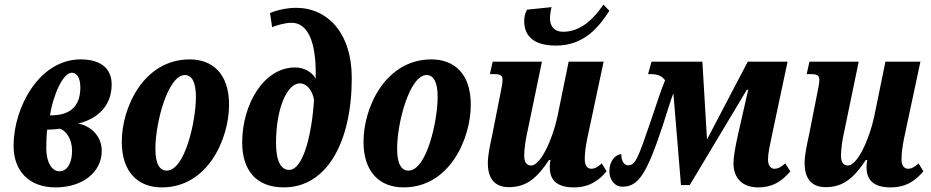

<svg xmlns="http://www.w3.org/2000/svg" viewBox="-20 -804 4042 834"><path d="M222 10C336 10 422 -54 422 -149C422 -215 371 -259 319 -267C412 -290 465 -351 465 -437C465 -505 420 -546 330 -546C151 -546 39 -338 39 -171C39 -61 106 10 222 10ZM197 -303C209 -382 251 -488 292 -488C311 -488 329 -470 329 -424C329 -328 268 -303 202 -303ZM238 -60C203 -60 181 -103 181 -160C181 -184 182 -217 185 -241C207 -241 219 -242 240 -245C269 -236 293 -198 293 -149C293 -101 275 -60 238 -60Z M683 10C884 10 975 -203 975 -349C975 -488 899 -546 804 -546C606 -546 509 -340 509 -188C509 -56 580 10 683 10ZM704 -63C674 -63 655 -91 655 -158C655 -273 710 -478 783 -478C812 -478 831 -450 831 -383C831 -280 784 -63 704 -63Z M1213 10C1400 10 1508 -187 1508 -465C1508 -663 1401 -770 1266 -770C1221 -770 1173 -757 1153 -747L1162 -686C1179 -693 1216 -705 1246 -705C1332 -705 1355 -586 1351 -462C1337 -491 1300 -511 1262 -511C1125 -511 1032 -350 1032 -185C1032 -68 1090 10 1213 10ZM1236 -66C1202 -66 1179 -101 1179 -182C1179 -336 1228 -442 1283 -442C1309 -442 1336 -416 1344 -371C1336 -231 1299 -66 1236 -66Z M1733 10C1934 10 2025 -203 2025 -349C2025 -488 1949 -546 1854 -546C1656 -546 1559 -340 1559 -188C1559 -56 1630 10 1733 10ZM1754 -63C1724 -63 1705 -91 1705 -158C1705 -273 1760 -478 1833 -478C1862 -478 1881 -450 1881 -383C1881 -280 1834 -63 1754 -63Z M2395 -606C2517 -606 2580 -685 2627 -757L2601 -784C2565 -731 2508 -666 2426 -666C2386 -666 2369 -692 2369 -724C2369 -738 2372 -759 2376 -773L2269 -762C2261 -746 2257 -731 2257 -713C2257 -657 2287 -606 2395 -606ZM2473 10C2546 10 2586 -26 2615 -60L2594 -94C2577 -79 2564 -71 2548 -71C2531 -71 2520 -86 2520 -112C2520 -142 2525 -173 2531 -203L2602 -536H2450L2401 -296C2379 -196 2328 -85 2287 -85C2266 -85 2257 -102 2257 -128C2257 -155 2263 -199 2272 -237L2334 -536H2120L2108 -482H2127C2154 -482 2163 -476 2163 -457C2163 -440 2158 -421 2152 -389L2117 -212C2109 -176 2099 -130 2099 -95C2099 -39 2121 9 2190 9C2269 9 2314 -33 2365 -109H2371C2369 -98 2368 -87 2368 -78C2368 -30 2390 10 2473 10Z M3273 10C3345 10 3384 -26 3413 -60L3391 -94C3373 -79 3361 -71 3343 -71C3328 -71 3316 -86 3316 -111C3316 -138 3324 -172 3332 -211L3401 -536H3228L3051 -198L3031 -536H2810L2795 -482H2806C2831 -482 2854 -477 2869 -455C2852 -415 2839 -374 2806 -276C2751 -115 2740 -86 2708 -86C2687 -86 2678 -113 2679 -134C2653 -134 2627 -104 2627 -61C2627 -24 2649 7 2684 7C2753 7 2789 -48 2859 -259C2881 -328 2894 -371 2905 -399L2938 0H2976L3224 -414H3230L3184 -212C3174 -165 3166 -123 3166 -95C3166 -29 3206 10 3273 10Z M3849 10C3922 10 3962 -26 3991 -60L3970 -94C3953 -79 3940 -71 3924 -71C3907 -71 3896 -86 3896 -112C3896 -142 3901 -173 3907 -203L3978 -536H3826L3777 -296C3755 -196 3704 -85 3663 -85C3642 -85 3633 -102 3633 -128C3633 -155 3639 -199 3648 -237L3710 -536H3496L3484 -482H3503C3530 -482 3539 -476 3539 -457C3539 -440 3534 -421 3528 -389L3493 -212C3485 -176 3475 -130 3475 -95C3475 -39 3497 9 3566 9C3645 9 3690 -33 3741 -109H3747C3745 -98 3744 -87 3744 -78C3744 -30 3766 10 3849 10Z"/></svg>

Font: Noto Serif Condensed Extra
Style: Italic
Weight: 800
Width: 3
Italic angle: -12°
Designer: Monotype Design Team
Foundry: Monotype Imaging Inc.
Version: Version 1.901